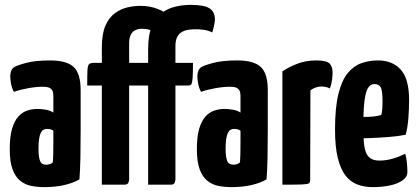

<svg xmlns="http://www.w3.org/2000/svg" viewBox="-20 -758 1719 788"><path d="M162 10Q134 10 108.5 5Q83 0 63 -16Q43 -32 31.5 -63Q20 -94 20 -146Q20 -197 29.5 -229.5Q39 -262 55.5 -280Q72 -298 92.5 -304.5Q113 -311 135 -311Q146 -311 166 -308Q186 -305 199 -296Q199 -296 199 -307.5Q199 -319 199 -335Q199 -351 199 -365Q199 -378 195 -386Q191 -394 182 -398Q173 -402 157 -402Q129 -402 95.5 -396Q62 -390 37 -381Q28 -398 25 -416Q22 -434 22 -446Q22 -455 25.5 -465.5Q29 -476 36 -481Q47 -489 86 -499.5Q125 -510 185 -510Q254 -510 282.5 -483Q311 -456 311 -388V-341Q311 -284 311 -224Q311 -164 310 -111.5Q309 -59 306 -22Q281 -7 244 1.5Q207 10 162 10ZM170 -82Q177 -82 185 -84.5Q193 -87 197 -92Q198 -103 198.5 -125.5Q199 -148 199 -174Q199 -200 199 -221Q194 -226 186.5 -227.5Q179 -229 173 -229Q165 -229 158.5 -225.5Q152 -222 147.5 -213Q143 -204 140.5 -188.5Q138 -173 138 -149Q138 -131 139.5 -118.5Q141 -106 144.5 -97.5Q148 -89 154.5 -85.5Q161 -82 170 -82Z M398 0V-407H338Q338 -451 339 -470.5Q340 -490 346 -495Q352 -500 365 -500H398V-564Q398 -620 413 -653.5Q428 -687 452.5 -704.5Q477 -722 504.5 -728Q532 -734 556 -734Q595 -734 626.5 -721.5Q658 -709 680 -691L615 -627Q605 -632 592.5 -636Q580 -640 561 -640Q554 -640 545.5 -638Q537 -636 529 -630.5Q521 -625 515.5 -612.5Q510 -600 510 -579V-500H572Q572 -457 570.5 -437Q569 -417 565 -412Q561 -407 551 -407H510V-20Q510 -20 507.5 -10Q505 0 490 0ZM588 0V-407H528Q528 -451 529 -470.5Q530 -490 536 -495Q542 -500 555 -500H588V-557Q588 -615 603.5 -651Q619 -687 644.5 -705.5Q670 -724 701 -731Q732 -738 762 -738Q817 -738 839.5 -724Q862 -710 862 -678Q862 -671 859 -655Q856 -639 851 -625Q832 -634 814 -636Q796 -638 783 -638Q764 -638 749 -635Q734 -632 723 -624.5Q712 -617 706 -603.5Q700 -590 700 -569V-500H772Q772 -457 770.5 -437Q769 -417 765 -412Q761 -407 751 -407H700V-20Q700 -20 697.5 -10Q695 0 680 0Z M930 10Q902 10 876.5 5Q851 0 831 -16Q811 -32 799.5 -63Q788 -94 788 -146Q788 -197 797.5 -229.5Q807 -262 823.5 -280Q840 -298 860.5 -304.5Q881 -311 903 -311Q914 -311 934 -308Q954 -305 967 -296Q967 -296 967 -307.5Q967 -319 967 -335Q967 -351 967 -365Q967 -378 963 -386Q959 -394 950 -398Q941 -402 925 -402Q897 -402 863.5 -396Q830 -390 805 -381Q796 -398 793 -416Q790 -434 790 -446Q790 -455 793.5 -465.5Q797 -476 804 -481Q815 -489 854 -499.5Q893 -510 953 -510Q1022 -510 1050.5 -483Q1079 -456 1079 -388V-341Q1079 -284 1079 -224Q1079 -164 1078 -111.5Q1077 -59 1074 -22Q1049 -7 1012 1.5Q975 10 930 10ZM938 -82Q945 -82 953 -84.5Q961 -87 965 -92Q966 -103 966.5 -125.5Q967 -148 967 -174Q967 -200 967 -221Q962 -226 954.5 -227.5Q947 -229 941 -229Q933 -229 926.5 -225.5Q920 -222 915.5 -213Q911 -204 908.5 -188.5Q906 -173 906 -149Q906 -131 907.5 -118.5Q909 -106 912.5 -97.5Q916 -89 922.5 -85.5Q929 -82 938 -82Z M1139 0V-465Q1165 -483 1200.5 -496.5Q1236 -510 1278 -510Q1319 -510 1332 -498Q1345 -486 1345 -460Q1345 -450 1343 -432Q1341 -414 1334 -395Q1324 -400 1314.5 -401.5Q1305 -403 1297 -403Q1288 -403 1276 -399Q1264 -395 1254 -387L1253 -20Q1253 -10 1248.5 -6Q1244 -2 1220 -1Q1196 0 1139 0Z M1510 10Q1476 10 1447.5 -0.5Q1419 -11 1398.5 -37Q1378 -63 1366.5 -109Q1355 -155 1355 -226Q1355 -317 1369 -373Q1383 -429 1407.5 -458.5Q1432 -488 1464 -499Q1496 -510 1531 -510Q1591 -510 1625 -472Q1659 -434 1659 -347Q1659 -311 1656 -272.5Q1653 -234 1645 -205Q1616 -199 1578 -196Q1540 -193 1504 -191.5Q1468 -190 1444.5 -190Q1421 -190 1421 -190L1423 -279Q1423 -279 1437.5 -278.5Q1452 -278 1473 -278Q1494 -278 1514 -280Q1534 -282 1545 -287Q1548 -296 1549 -311.5Q1550 -327 1550 -339Q1550 -387 1542.5 -400Q1535 -413 1516 -413Q1503 -413 1494 -402Q1485 -391 1480 -368.5Q1475 -346 1473 -312.5Q1471 -279 1471 -233Q1471 -198 1473.5 -172.5Q1476 -147 1482.5 -131Q1489 -115 1502.5 -107Q1516 -99 1537 -99Q1564 -99 1590.5 -106.5Q1617 -114 1643 -127Q1648 -112 1650 -90.5Q1652 -69 1652 -52Q1652 -32 1632.5 -18Q1613 -4 1581 3Q1549 10 1510 10Z"/></svg>

Font: Yanone Kaffeesatz
Style: Bold
Weight: 700
Designer: Yanone (Cyrillic: Daniel Pouzeot, Huerta Tipografica, and Cyreal)
Foundry: Yanone
Version: Version 2.003